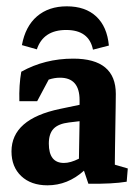

<svg xmlns="http://www.w3.org/2000/svg" viewBox="-20 -567 435 595"><path d="M187 -547.4Q244.6 -547.4 278.3 -515.9Q312 -484.4 317.4 -425.8L268.1 -413.1Q255.9 -474.1 185.1 -474.1Q114.3 -474.1 94.2 -414.1L47.9 -427.2Q58.6 -485.4 94.7 -516.4Q130.9 -547.4 187 -547.4ZM127 7.3Q76.2 7.3 45.9 -21.2Q15.6 -49.8 15.6 -97.7Q15.6 -198.2 166 -229.5L226.6 -242.2V-256.8Q226.6 -326.2 166 -326.2Q148.4 -326.2 130.9 -320.3L95.2 -253.4H40Q38.6 -303.7 45.9 -344.7Q118.7 -385.3 207 -385.3Q338.9 -385.3 338.9 -275.9Q338.9 -262.2 338.4 -233.2Q337.9 -204.1 337.4 -170.7Q336.9 -137.2 336.4 -108.2Q335.9 -79.1 335.9 -64.5V-56.6L376 -44.9L372.6 -3.9Q328.6 3.4 253.9 2.4L240.2 -38.1Q189.9 7.3 127 7.3ZM131.3 -122.1Q131.3 -62 178.2 -62Q198.2 -62 224.6 -75.2Q225.1 -104.5 225.6 -134.3Q226.1 -164.1 226.6 -191.4L193.8 -187.5Q161.1 -183.6 146.2 -168.2Q131.3 -152.8 131.3 -122.1Z"/></svg>

Font: Markazi Text
Style: Bold
Weight: 700
Designer: Borna Izadpanah (Arabic designer), Fiona Ross (Arabic design director) and Florian Runge (Latin designer)
Foundry: Borna Izadpanah and Florian Runge
Version: Version 1.001; ttfautohint (v1.8.3)